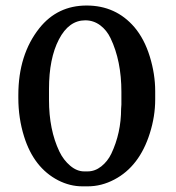

<svg xmlns="http://www.w3.org/2000/svg" viewBox="-20 -655 627 685"><path d="M154.8 -337.4V-298.8Q154.8 -191.9 191.9 -114.3Q206.5 -84 230.5 -63.7Q254.4 -43.5 280.3 -43.5H292.5Q318.8 -43.5 341.3 -61.3Q363.8 -79.1 377 -106.4Q412.1 -180.2 412.1 -267.1L413.1 -281.7V-327.1Q413.1 -438 374.5 -518.6Q360.8 -547.4 337.4 -564.9Q313.5 -582.5 284.2 -582.5Q225.6 -582.5 190.2 -514.4Q154.8 -446.3 154.8 -337.4ZM293 9.8H273.9Q229.5 9.8 187.5 -11.7Q100.6 -56.6 65.9 -168Q45.4 -233.4 45.4 -305.7V-315.9Q45.4 -460 120.6 -554.7Q185.1 -635.3 289.1 -635.3Q393.1 -635.3 459.5 -558.1Q495.1 -516.1 514.4 -453.4Q533.7 -390.6 533.7 -329.6V-299.8Q533.7 -240.2 514.6 -179.7Q477.5 -61.5 388.2 -14.6Q342.3 9.8 293 9.8Z"/></svg>

Font: Averia Serif Libre
Style: Regular
Weight: 400
Version: Version 1.002